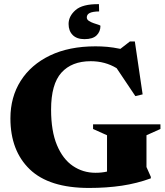

<svg xmlns="http://www.w3.org/2000/svg" viewBox="-20 -914 817 949"><path d="M704 -88.5 725.5 -40V-32.5Q657.5 -7.5 582.2 3.8Q507 15 420 15Q223 15 127.2 -77Q31.5 -169 31.5 -329Q31.5 -434 82.2 -514.2Q133 -594.5 227.2 -639.8Q321.5 -685 452 -685Q481 -685 509.8 -682.5Q538.5 -680 575 -672.5L622 -709H646.5L685 -447.5L649 -439L556.5 -577Q499.5 -611.5 428.5 -611.5Q334.5 -611.5 283.5 -554.8Q232.5 -498 232.5 -372.5Q232.5 -266 261.5 -196.8Q290.5 -127.5 340.2 -93.8Q390 -60 452 -60Q483 -60 509 -66V-245.5L440 -276.5V-299.5H773V-276.5L704 -245.5ZM476.5 -786Q476.5 -758 457.5 -739.2Q438.5 -720.5 397.5 -720.5Q359.5 -720.5 339.2 -741Q319 -761.5 319 -795.5Q319 -834 353.5 -864.2Q388 -894.5 469 -893.5L470 -857.5Q438 -857 423.5 -849.8Q409 -842.5 409 -828Q409 -817.5 419.2 -810.8Q429.5 -804 442.8 -799.5Q456 -795 466.2 -791.8Q476.5 -788.5 476.5 -786Z"/></svg>

Font: Newsreader Text ExtraBold
Style: Regular
Weight: 800
Designer: Hugues Gentile
Foundry: Production Type
Version: Version 1.001